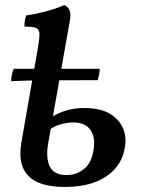

<svg xmlns="http://www.w3.org/2000/svg" viewBox="-20 -730 561 759"><path d="M234 9Q185 9 149 -2Q113 -13 92 -34.5Q71 -56 64 -88.5Q57 -121 64 -164L128 -530Q136 -575 136 -594.5Q136 -614 122.5 -619.5Q109 -625 77 -625Q76 -636 78 -648Q80 -660 84 -669Q120 -674 161.5 -685Q203 -696 234 -710Q250 -703 255.5 -687.5Q261 -672 255 -642L171 -167Q160 -105 177 -71.5Q194 -38 243 -38Q282 -38 312 -62Q342 -86 350 -138Q358 -187 337.5 -216.5Q317 -246 269 -246Q245 -246 216.5 -237.5Q188 -229 170 -212L178 -264Q208 -283 241 -293Q274 -303 313 -303Q377 -303 415 -280Q453 -257 467.5 -220Q482 -183 472 -140Q465 -99 436.5 -65Q408 -31 358 -11Q308 9 234 9ZM24 -409Q24 -423 27 -435.5Q30 -448 34 -458H374Q374 -448 372 -437Q370 -426 366 -413Q248 -413 163 -412.5Q78 -412 24 -409Z"/></svg>

Font: Vollkorn Medium
Style: Italic
Weight: 500
Italic angle: -11°
Designer: Friedrich Althausen
Foundry: Friedrich Althausen
Version: Version 5.000